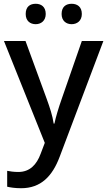

<svg xmlns="http://www.w3.org/2000/svg" viewBox="-20 -756 567 1016"><path d="M116 -682C116 -646 139 -628 169 -628C197 -628 222 -646 222 -682C222 -721 197 -736 169 -736C139 -736 116 -721 116 -682ZM306 -682C306 -646 330 -628 359 -628C388 -628 413 -646 413 -682C413 -721 388 -736 359 -736C330 -736 306 -721 306 -682ZM1 -539 217 0 195 58C174 115 138 154 77 154C54 154 32 151 18 148V232C35 236 59 240 92 240C196 240 257 177 296 73L527 -539H413L307 -234C290 -186 275 -136 268 -102H264C258 -144 244 -186 227 -233L115 -539Z"/></svg>

Font: Noto Sans Malayalam Medium
Style: Regular
Weight: 500
Designer: Jelle Bosma - Monotype Design Team
Foundry: Monotype Imaging Inc.
Version: Version 2.104